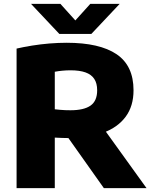

<svg xmlns="http://www.w3.org/2000/svg" viewBox="-20 -970 780 990"><path d="M65.5 0V-719.5Q102 -728 145.8 -735Q189.5 -742 235.2 -745.8Q281 -749.5 323.5 -749.5Q493.5 -749.5 581 -690.5Q668.5 -631.5 668.5 -504.5Q668.5 -423 628 -368.2Q587.5 -313.5 513 -285.8Q438.5 -258 337 -258Q318 -258 299.8 -258.8Q281.5 -259.5 262.5 -260.5V0ZM515.5 0 274 -341H490L735.5 0ZM343.5 -401.5Q412.5 -401.5 446.8 -425.5Q481 -449.5 481 -504.5Q481 -540.5 466 -563.2Q451 -586 420.5 -596.8Q390 -607.5 344 -607.5Q322 -607.5 301.5 -605.5Q281 -603.5 262.5 -600V-406.5Q276 -405 289.2 -403.8Q302.5 -402.5 316 -402Q329.5 -401.5 343.5 -401.5ZM286 -795 140 -950H291.5L384 -847.5H353L445.5 -950H597L451 -795Z"/></svg>

Font: Encode Sans SemiExpanded ExtraBold
Style: Regular
Weight: 800
Width: 6
Designer: Multiple Designers
Foundry: Impallari Type
Version: Version 3.002